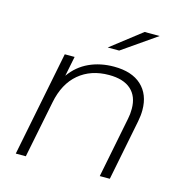

<svg xmlns="http://www.w3.org/2000/svg" viewBox="-107 -824 887 923"><g transform="rotate(15 336.5 -362.5)"><path d="M587 -359Q587 -332 581 -302L521 0H471L531 -302Q536 -325 536 -352Q536 -414 498.5 -447.5Q461 -481 389 -481Q299 -481 239 -430.5Q179 -380 160 -284L103 0H53L157 -522H206L186 -423Q223 -475 278.5 -500.5Q334 -526 402 -526Q491 -526 539 -481.5Q587 -437 587 -359ZM500 -725H575L405 -607H348Z"/></g></svg>

Font: Idrija
Style: Italic
Weight: 300
Italic angle: -11.3°
Designer: Julieta Ulanovsky
Foundry: Julieta Ulanovsky
Version: Version 7.200